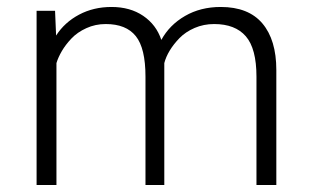

<svg xmlns="http://www.w3.org/2000/svg" viewBox="-20 -531 890 551"><path d="M85 0V-500H138L141 -429Q165.5 -467 207 -489Q248.5 -511 300 -511Q353.5 -511 391 -485.5Q428.5 -460 443 -416.5Q466.5 -459.5 511 -485.2Q555.5 -511 613.5 -511Q693 -511 733 -463.8Q773 -416.5 773 -330V0H716V-311Q716 -391.5 685.5 -426.8Q655 -462 594.5 -462Q564.5 -462 538.5 -450.8Q512.5 -439.5 495.2 -421.8Q478 -404 467 -385.8Q456 -367.5 451.5 -350V0H397.5V-311Q397.5 -392.5 369.8 -427.2Q342 -462 283.5 -462Q253.5 -462 227.8 -450.2Q202 -438.5 185 -420.5Q168 -402.5 157.5 -384.5Q147 -366.5 142 -350V0Z"/></svg>

Font: League Mono Wide UltraLight
Style: Regular
Weight: 200
Width: 8
Designer: Tyler Finck
Foundry: The League of Moveable Type / Tyler Finck
Version: Version 2.210